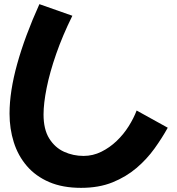

<svg xmlns="http://www.w3.org/2000/svg" viewBox="-20 -852 855 926"><path d="M371 54Q282 54 217 26Q152 -2 109.5 -51.5Q67 -101 46.5 -166Q26 -231 26 -304Q26 -411 63 -544Q100 -677 170 -832L329 -776Q282 -681 251 -592Q220 -503 205 -428Q190 -353 190 -300Q190 -228 217.5 -184Q245 -140 289 -120Q333 -100 383 -100Q428 -100 468.5 -120Q509 -140 542.5 -172Q576 -204 600.5 -243Q625 -282 639 -319L789 -236Q762 -187 725 -135.5Q688 -84 638 -41.5Q588 1 522.5 27.5Q457 54 371 54Z"/></svg>

Font: Mochiy Pop P One
Style: Regular
Weight: 400
Designer: FONTDASU
Foundry: FONTDASU / Google Inc. / Adobe
Version: Version 2.000